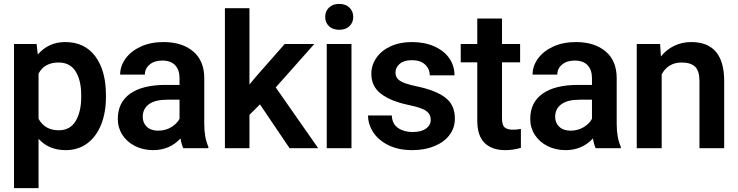

<svg xmlns="http://www.w3.org/2000/svg" viewBox="-20 -761 3789 986"><path d="M52 -535H168L174 -481Q229 -545 315 -545Q415 -545 469.5 -471.5Q524 -398 524 -273V-262Q524 -183 499.5 -121.5Q475 -60 428.5 -25Q382 10 317 10Q231 10 178 -48V205H52ZM281 -440Q208 -440 178 -383V-151Q210 -92 282 -92Q340 -92 368.5 -139.5Q397 -187 397 -262V-273Q397 -348 368.5 -394Q340 -440 281 -440Z M813 -450Q773 -450 748.5 -429.5Q724 -409 724 -378H597Q597 -422 625 -460.5Q653 -499 703.5 -522Q754 -545 820 -545Q915 -545 972 -497Q1029 -449 1029 -359V-126Q1029 -53 1050 -8V0H921Q912 -19 907 -50Q851 10 767 10Q715 10 673.5 -11Q632 -32 608.5 -68.5Q585 -105 585 -150Q585 -235 648.5 -280Q712 -325 831 -325H902V-360Q902 -402 879.5 -426Q857 -450 813 -450ZM902 -151V-249H839Q776 -249 744.5 -225.5Q713 -202 713 -161Q713 -130 734 -110Q755 -90 792 -90Q830 -90 859.5 -108Q889 -126 902 -151Z M1135 -719H1261V-327L1296 -369L1442 -535H1594L1396 -312L1614 0H1467L1315 -225L1261 -171V0H1135Z M1722 -741Q1755 -741 1774.5 -722Q1794 -703 1794 -674Q1794 -645 1774.5 -626.5Q1755 -608 1722 -608Q1689 -608 1669.5 -626.5Q1650 -645 1650 -674Q1650 -703 1669.5 -722Q1689 -741 1722 -741ZM1658 -535H1785V0H1658Z M2078 -222Q1987 -241 1937 -279Q1887 -317 1887 -382Q1887 -426 1912.5 -463.5Q1938 -501 1985.5 -523Q2033 -545 2095 -545Q2161 -545 2211 -522.5Q2261 -500 2287.5 -461.5Q2314 -423 2314 -374H2187Q2187 -407 2163 -429.5Q2139 -452 2095 -452Q2055 -452 2033 -433.5Q2011 -415 2011 -388Q2011 -361 2034 -346Q2057 -331 2118 -318Q2216 -298 2266 -260.5Q2316 -223 2316 -152Q2316 -105 2289 -68.5Q2262 -32 2212 -11Q2162 10 2097 10Q2026 10 1974.5 -15.5Q1923 -41 1896.5 -82Q1870 -123 1870 -168H1992Q1994 -124 2024.5 -103.5Q2055 -83 2099 -83Q2143 -83 2167.5 -100.5Q2192 -118 2192 -146Q2192 -174 2169 -191Q2146 -208 2078 -222Z M2613 -95Q2637 -95 2655 -99V-2Q2617 10 2574 10Q2507 10 2469 -26.5Q2431 -63 2431 -143V-441H2346V-535H2431V-666H2558V-535H2651V-441H2558V-153Q2558 -119 2571.5 -107Q2585 -95 2613 -95Z M2931 -450Q2891 -450 2866.5 -429.5Q2842 -409 2842 -378H2715Q2715 -422 2743 -460.5Q2771 -499 2821.5 -522Q2872 -545 2938 -545Q3033 -545 3090 -497Q3147 -449 3147 -359V-126Q3147 -53 3168 -8V0H3039Q3030 -19 3025 -50Q2969 10 2885 10Q2833 10 2791.5 -11Q2750 -32 2726.5 -68.5Q2703 -105 2703 -150Q2703 -235 2766.5 -280Q2830 -325 2949 -325H3020V-360Q3020 -402 2997.5 -426Q2975 -450 2931 -450ZM3020 -151V-249H2957Q2894 -249 2862.5 -225.5Q2831 -202 2831 -161Q2831 -130 2852 -110Q2873 -90 2910 -90Q2948 -90 2977.5 -108Q3007 -126 3020 -151Z M3250 -535H3370L3374 -471Q3402 -506 3442 -525.5Q3482 -545 3530 -545Q3699 -545 3699 -344V0H3572V-345Q3572 -397 3549.5 -418.5Q3527 -440 3480 -440Q3445 -440 3419 -424Q3393 -408 3378 -379V0H3250Z"/></svg>

Font: Freesentation 7 Bold
Style: Regular
Weight: 700
Designer: glyphs from Roboto by Christian Robertson / Hangul glyphs from Noto Sans CJK(Source Han Sans) by Jang Soo-young and Kang
Foundry: PT&
Version: Version 2.001